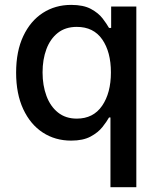

<svg xmlns="http://www.w3.org/2000/svg" viewBox="-20 -573 658 797"><path d="M545.9 204.1H438.5V-85.4H432.6Q422.9 -67.9 405 -45.4Q387.2 -22.9 356 -6.1Q324.7 10.7 275.4 10.7Q209 10.7 157.5 -22.9Q106 -56.6 76.4 -120.1Q46.9 -183.6 46.9 -271.5Q46.9 -360.4 76.7 -423.3Q106.4 -486.3 158 -519.5Q209.5 -552.7 275.4 -552.7Q326.2 -552.7 357.4 -535.9Q388.7 -519 406 -496.3Q423.3 -473.6 432.6 -457H441.4V-545.9H545.9ZM298.8 -80.6Q367.2 -80.6 403.8 -133.8Q440.4 -187 440.4 -272.5Q440.4 -357.4 404.3 -409.4Q368.2 -461.4 298.8 -461.4Q251.5 -461.4 220 -436.5Q188.5 -411.6 172.6 -368.9Q156.7 -326.2 156.7 -272.5Q156.7 -218.3 172.9 -174.8Q189 -131.3 220.7 -106Q252.4 -80.6 298.8 -80.6Z"/></svg>

Font: Inter Medium
Style: Regular
Weight: 500
Designer: Rasmus Andersson
Foundry: rsms
Version: Version 4.001;git-9221beed3